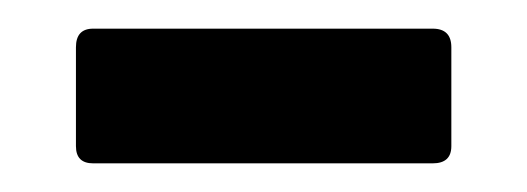

<svg xmlns="http://www.w3.org/2000/svg" viewBox="-20 -333 368 134"><path d="M45 -219Q33 -219 33 -231V-300Q33 -313 45 -313H282Q295 -313 295 -300V-231Q295 -219 282 -219Z"/></svg>

Font: Sofia Sans Extra Condensed ExtraBold
Style: Regular
Weight: 800
Designer: Botio Nikoltchev, Ani Petrova
Foundry: lettersoup
Version: Version 4.101; ttfautohint (v1.8.4.7-5d5b)